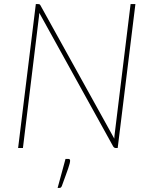

<svg xmlns="http://www.w3.org/2000/svg" viewBox="-20 -723 737 938"><path d="M641.5 -703 555 0H545Q538 0 533 -7.5L172 -660L170.5 -643.5L92 0H68.5L155 -703H167Q171 -703 173 -702Q175 -701 177.5 -697L538.5 -45.5Q538.5 -50 538.8 -54Q539 -58 539.5 -62L618 -703ZM314.5 53.5Q322.5 53.5 322.5 62Q322.5 67.5 320.2 76.5Q318 85.5 313 100.2Q308 115 300.2 136Q292.5 157 282 186Q280 190.5 277.5 192.8Q275 195 270 195H261.5L300 53.5Z"/></svg>

Font: Lato ExtraLight
Style: Italic
Weight: 275
Italic angle: -7°
Designer: Lukasz Dziedzic with Adam Twardoch and Botio Nikoltchev
Foundry: tyPoland Lukasz Dziedzic
Version: Version 2.015; 2015-08-06; http://www.latofonts.com/